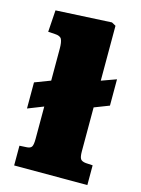

<svg xmlns="http://www.w3.org/2000/svg" viewBox="-117 -835 664 902"><g transform="rotate(15 215.5 -384.0)"><path d="M43 0V-96L79 -98Q96 -99 102 -108.5Q108 -118 108 -147V-304L32 -274V-401L108 -430V-585Q108 -617 101 -631Q94 -645 68 -646L35 -648L42 -754L313 -768L333 -757V-490L405 -516V-388L333 -360V-147Q333 -119 339.5 -109.5Q346 -100 365 -98L399 -96V0Z"/></g></svg>

Font: Literata Variable Black
Style: Regular
Weight: 900
Designer: Latin by Veronika Burian and Jose Scaglione. Greek by Irene Vlachou. Cyrillic by Vera Evstafieva.
Foundry: TypeTogether
Version: Version 3.021